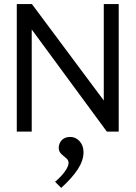

<svg xmlns="http://www.w3.org/2000/svg" viewBox="-20 -643 665 938"><path d="M62 0V-623H136L487 -152V-623H560V0H502L135 -499V0ZM279 275 249 245Q278 221 296.5 195.5Q315 170 315 153Q315 139 303 129.5Q291 120 279 108.5Q267 97 267 80Q267 57 282 41.5Q297 26 323 26Q350 26 369 47Q388 68 388 101Q388 141 360 184Q332 227 279 275Z"/></svg>

Font: Inconsolata Expanded Thin
Style: Regular
Weight: 100
Width: 7
Monospace: yes
Designer: Raph Levien, Cyreal, Brenton Simpson
Foundry: Raph Levien, Cyreal, Google
Version: Version 3.100; ttfautohint (v1.8.4.7-5d5b)